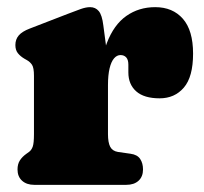

<svg xmlns="http://www.w3.org/2000/svg" viewBox="-20 -517 570 537"><path d="M259 -264Q259 -345 278.8 -396.5Q298.5 -448 333.5 -472.5Q368.5 -497 414 -497Q463 -497 491.5 -464.5Q520 -432 520 -367Q520 -302 494.2 -272Q468.5 -242 426.5 -242Q383 -242 361 -261.5Q339 -281 339 -314.5V-336Q339 -350 333 -356.5Q327 -363 317 -363Q307 -363 299 -353.8Q291 -344.5 286.5 -325.8Q282 -307 282 -279ZM269 -446 282 -348V-142Q282 -118.5 288.2 -106.5Q294.5 -94.5 310 -92L345 -87Q364 -84.5 372 -72.5Q380 -60.5 380 -43Q380 -23 367.5 -11.5Q355 0 333 0H76Q54.5 0 41.8 -11.5Q29 -23 29 -43Q29 -58 35.5 -68.2Q42 -78.5 54 -87L61 -92Q68 -97 71.5 -106.8Q75 -116.5 75 -142V-305Q75 -327.5 69.5 -335.8Q64 -344 55 -349L48 -353Q37 -359.5 30 -368.2Q23 -377 23 -391Q23 -407 32.5 -418Q42 -429 63 -437L169 -478Q191 -486.5 205.8 -491.8Q220.5 -497 232 -497Q247 -497 256.2 -486Q265.5 -475 269 -446Z"/></svg>

Font: Fraunces SuperSoft
Style: Regular
Weight: 900
Version: Version 1.000;[b76b70a41]